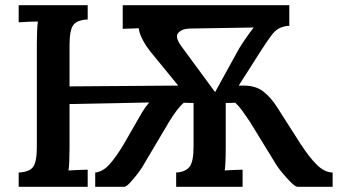

<svg xmlns="http://www.w3.org/2000/svg" viewBox="-20 -720 1302 740"><path d="M52 0V-55Q93 -57 107.5 -76.5Q122 -96 122 -154V-553Q122 -578 123 -601Q124 -624 126 -637Q109 -637 87 -636Q65 -635 52 -634V-700H318V-645Q277 -643 262.5 -623.5Q248 -604 248 -546V-387L650 -390H667L559 -522Q541 -545 528.5 -569.5Q516 -594 515 -611L453 -609V-700H1095V-620H1086Q1066 -617 1052.5 -609Q1039 -601 1024.5 -581.5Q1010 -562 986 -525L900 -390H924Q968 -389 996 -366.5Q1024 -344 1046 -310L1138 -166Q1171 -115 1200.5 -85.5Q1230 -56 1262 -55V0H1127Q1119 0 1102.5 -16Q1086 -32 1067 -55Q1048 -78 1035 -101L943 -251Q927 -274 914.5 -292Q902 -310 887 -324L850 -323V-149Q850 -118 849 -96.5Q848 -75 846 -63Q861 -64 883 -65Q905 -66 915 -66V0H659V-55Q694 -57 710 -76.5Q726 -96 726 -154V-323L688 -324Q663 -302 632 -251L543 -101Q529 -75 511.5 -52Q494 -29 480 -14.5Q466 0 459 0H347V-55Q376 -58 401.5 -86Q427 -114 458 -166L527 -286Q538 -305 555 -325L248 -319V-149Q248 -122 247 -98.5Q246 -75 244 -63Q261 -64 283 -65Q305 -66 318 -66V0ZM809 -365 901 -532Q910 -547 927.5 -572.5Q945 -598 958 -614L712 -610Q680 -609 666.5 -592.5Q653 -576 681 -539Z"/></svg>

Font: Lora SemiBold
Style: Regular
Weight: 600
Designer: Olga Karpushina, Alexei Vanyashin (Cyrillic)
Foundry: Cyreal
Version: Version 3.011; ttfautohint (v1.8.4.7-5d5b)